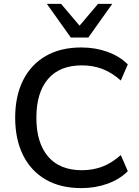

<svg xmlns="http://www.w3.org/2000/svg" viewBox="-20 -958 716 987"><path d="M398 9Q291 9 215 -35Q139 -79 98.5 -160.5Q58 -242 58 -353Q58 -464 98.5 -545Q139 -626 215 -670Q291 -714 398 -714Q470 -714 532.5 -691.5Q595 -669 637 -627L601 -544Q555 -585 506.5 -603.5Q458 -622 401 -622Q287 -622 227 -552Q167 -482 167 -353Q167 -224 227 -153.5Q287 -83 401 -83Q458 -83 506.5 -101.5Q555 -120 601 -161L637 -78Q595 -36 532.5 -13.5Q470 9 398 9ZM344 -765 221 -938H294L389 -826L484 -938H557L434 -765Z"/></svg>

Font: Nunito Sans 12pt SemiBold
Style: Regular
Weight: 600
Designer: Vernon Adams
Foundry: Vernon Adams
Version: Version 3.101;gftools[0.9.27]